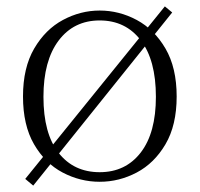

<svg xmlns="http://www.w3.org/2000/svg" viewBox="-20 -555 625 601"><path d="M519 -516 84 26 59 5 496 -535ZM292 14Q231 14 176 -15Q121 -44 86.5 -103.5Q52 -163 52 -253Q52 -343 87 -403Q122 -463 177 -492.5Q232 -522 292 -522Q353 -522 408 -492.5Q463 -463 498 -403Q533 -343 533 -253Q533 -163 498 -103.5Q463 -44 408 -15Q353 14 292 14ZM292 -16Q373 -16 420.5 -77.5Q468 -139 468 -252Q468 -367 420.5 -429Q373 -491 292 -491Q211 -491 163.5 -428Q116 -365 116 -252Q116 -137 163.5 -76.5Q211 -16 292 -16Z"/></svg>

Font: Noto Serif JP
Style: Regular
Weight: 200
Designer: Ryoko NISHIZUKA 西塚涼子 (kana & ideographs); Frank Grießhammer (Latin, Greek & Cyrillic); Wenlong ZHANG 张文龙 (bopomofo); San
Foundry: Adobe
Version: Version 2.001;hotconv 1.1.0;makeotfexe 2.6.0